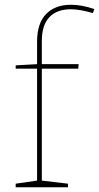

<svg xmlns="http://www.w3.org/2000/svg" viewBox="-20 -788 417 808"><path d="M156 -615V-518H311L309 -499H156V-28L266 -15V0H46V-15L136 -28V-499H46V-513L136 -518V-612Q136 -690 174 -729Q212 -768 279 -768Q323 -768 377 -750L371 -733Q315 -749 278 -749Q219 -749 187.5 -715.5Q156 -682 156 -615Z"/></svg>

Font: Bitter Pro Thin
Style: Regular
Weight: 250
Designer: Sol Matas, and Bitter project Authors
Foundry: Sol Matas
Version: Version 1.010